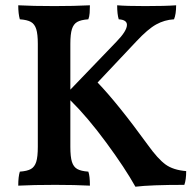

<svg xmlns="http://www.w3.org/2000/svg" viewBox="-20 -699 743 726"><path d="M684 -52Q684 -19 677 0Q549 0 492 7Q453 -63 382 -159.5Q311 -256 246 -320V-144Q246 -106 252 -87Q258 -68 272 -60Q286 -52 314 -50Q320 -34 320 3Q265 0 189 0Q105 0 49 3Q49 -31 55 -50Q83 -52 97 -60Q111 -68 117 -87Q123 -106 123 -144V-533Q123 -570 117 -589Q111 -608 97 -616Q83 -624 55 -626Q49 -647 49 -679Q103 -676 186 -676Q260 -676 320 -679Q320 -664 319 -650Q318 -636 314 -626Q286 -624 272 -616Q258 -608 252 -589Q246 -570 246 -533V-360L420 -541Q460 -582 460 -605Q460 -624 429 -626Q423 -645 423 -679Q457 -676 529 -676Q606 -676 646 -679Q646 -645 638 -626Q602 -624 570.5 -606.5Q539 -589 496 -543L349 -387Q425 -308 539 -151Q577 -98 606 -77Q635 -56 684 -52Z"/></svg>

Font: Vollkorn SC SemiBold
Style: Regular
Weight: 600
Designer: Friedrich Althausen
Foundry: Friedrich Althausen
Version: Version 4.015